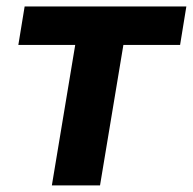

<svg xmlns="http://www.w3.org/2000/svg" viewBox="-20 -562 585 582"><path d="M137.2 0 208 -425.8H35.6L54.7 -542.5H544.9L525.9 -425.8H354L283.2 0Z"/></svg>

Font: Inter 16pt
Style: Bold Italic
Weight: 700
Italic angle: -9.3988°
Version: Version 4.001;git-66647c0bb